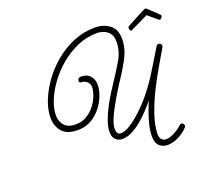

<svg xmlns="http://www.w3.org/2000/svg" viewBox="-134 -802 1233 1138"><g transform="rotate(-20 482.5 -233.5)"><path d="M739 169Q709 169 688 150.5Q667 132 667 87Q667 48 682.5 -6Q698 -60 723 -117Q703 -93 677 -65Q651 -37 621.5 -12.5Q592 12 560.5 28Q529 44 496 44Q477 44 458.5 29Q440 14 440 -20Q440 -53 454.5 -92.5Q469 -132 490 -171Q511 -210 531 -241.5Q551 -273 561 -288Q599 -344 630.5 -398Q662 -452 662 -511Q662 -545 647.5 -563.5Q633 -582 611.5 -590Q590 -598 570 -598Q505 -598 446 -572.5Q387 -547 337.5 -505.5Q288 -464 251.5 -414Q215 -364 195 -314Q175 -264 175 -223Q175 -184 197.5 -158Q220 -132 269 -132Q308 -132 338.5 -150.5Q369 -169 390.5 -197Q412 -225 423 -255Q434 -285 434 -307Q434 -327 420 -341Q406 -355 386 -355Q371 -355 371 -368Q371 -376 376.5 -382Q382 -388 392 -388Q431 -388 450.5 -365.5Q470 -343 470 -308Q470 -278 456.5 -241.5Q443 -205 417 -172Q391 -139 354 -117.5Q317 -96 269 -96Q201 -96 170.5 -131.5Q140 -167 140 -221Q140 -269 161.5 -324.5Q183 -380 222 -434.5Q261 -489 314.5 -534Q368 -579 433 -606Q498 -633 570 -633Q623 -633 661 -604.5Q699 -576 699 -514Q699 -454 666.5 -393.5Q634 -333 591 -270Q587 -263 574 -243Q561 -223 544.5 -194.5Q528 -166 512 -135.5Q496 -105 485.5 -77Q475 -49 475 -30Q475 9 502 9Q525 9 554.5 -8.5Q584 -26 614.5 -52.5Q645 -79 671.5 -107Q698 -135 714 -156Q738 -186 756 -211.5Q774 -237 790.5 -263.5Q807 -290 827.5 -324Q848 -358 877 -405Q882 -413 891 -413Q899 -413 904 -408Q909 -403 909 -395Q909 -393 907 -387Q879 -339 844.5 -280Q810 -221 779 -158Q748 -95 727 -33.5Q706 28 703 81Q702 109 713.5 121.5Q725 134 742 134Q759 134 779 125.5Q799 117 817 105Q835 93 844 83Q850 77 856 77Q863 77 868 82.5Q873 88 873 96Q873 102 868 107Q847 131 810 150Q773 169 739 169ZM767 -542Q763 -542 760 -548.5Q757 -555 757 -559Q757 -569 763 -572L878 -633Q883 -636 888 -636Q894 -636 897 -633L962 -571Q965 -568 965 -564Q965 -557 957 -549Q949 -541 941 -548L883 -597L777 -546Q770 -542 767 -542Z"/></g></svg>

Font: Meow Script
Style: Regular
Weight: 400
Designer: Robert E. Leuschke
Foundry: Robert E. Leuschke
Version: Version 1.010; ttfautohint (v1.8.3)